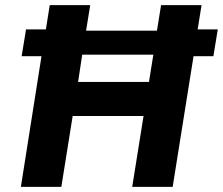

<svg xmlns="http://www.w3.org/2000/svg" viewBox="-20 -725 865 745"><path d="M61 0 141 -507H64L81 -611H158L173 -705H330L314 -606H589L605 -705H762L747 -611H825L808 -507H731L650 0H493L537 -275H262L218 0ZM283 -407H558L575 -513H299Z"/></svg>

Font: Nunito Sans 7pt SemiCondensed ExtraBold
Style: Italic
Weight: 800
Width: 4
Italic angle: -9°
Designer: Vernon Adams
Foundry: Vernon Adams
Version: Version 3.101;gftools[0.9.27]